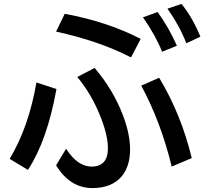

<svg xmlns="http://www.w3.org/2000/svg" viewBox="-20 -894 1039 973"><path d="M644 -603Q484.9 -685.5 264.2 -733.9L308.1 -824.2Q528.8 -782.7 692.9 -696.8ZM314.9 -140.1Q373.5 -49.8 443.8 -49.8Q526.9 -49.8 526.9 -143.1Q526.9 -212.4 483.9 -315.9Q439.9 -422.4 371.6 -503.9L459.5 -549.8Q553.2 -439.9 603 -310.1Q639.2 -214.4 639.2 -137.2Q639.2 -51.8 597.2 -1Q546.4 59.1 448.7 59.1Q334.5 59.1 264.2 -56.2ZM28.8 -88.9Q125.5 -249 164.6 -476.1L266.1 -442.9Q219.2 -181.6 121.6 -33.2ZM850.1 -49.8Q795.4 -275.4 695.8 -460L786.6 -500Q897.9 -315.4 951.7 -92.8ZM801.3 -631.8Q770 -711.9 704.6 -806.2L778.8 -833Q836.4 -753.4 876.5 -662.1ZM924.3 -674.8Q890.1 -763.2 828.6 -850.1L899.9 -874Q955.6 -805.7 995.6 -708Z"/></svg>

Font: UDEV Gothic 35
Style: Bold
Weight: 700
Version: v2.1.0; ttfautohint (v1.8.4.7-5d5b-dirty) -l 6 -r 45 -G 200 